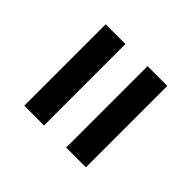

<svg xmlns="http://www.w3.org/2000/svg" viewBox="-83 -803 467 467"><g transform="rotate(45 150.0 -570.0)"><path d="M112 -710H44V-430H112ZM256 -710H188V-430H256Z"/></g></svg>

Font: Radis Sans
Style: Regular
Weight: 400
Designer: Gaël Goy
Foundry: Gaël Goy
Version: 1.0